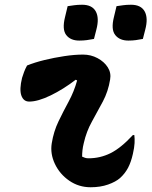

<svg xmlns="http://www.w3.org/2000/svg" viewBox="-20 -778 640 809"><path d="M94 -502Q126 -515 167 -525Q208 -535 251 -541.5Q294 -548 330 -548Q363 -548 391 -533Q419 -518 434 -494.5Q449 -471 444 -443Q436 -393 413.5 -350.5Q391 -308 367.5 -266Q344 -224 333 -175Q329 -159 327.5 -145Q326 -131 326 -118Q332 -115 338.5 -113Q345 -111 353 -111Q402 -111 445.5 -132.5Q489 -154 540 -209H546Q548 -194 547 -175Q546 -156 540 -130Q532 -94 519 -70Q506 -46 486 -28Q468 -12 435.5 -0.5Q403 11 362 11Q312 11 272 -16.5Q232 -44 211.5 -87Q191 -130 198 -174Q206 -224 226.5 -266.5Q247 -309 269.5 -350.5Q292 -392 305 -439L299 -442Q247 -402 193.5 -376Q140 -350 103 -350Q79 -350 70 -375.5Q61 -401 73 -450Q77 -463 81.5 -475Q86 -487 94 -502ZM265 -752Q279 -754 293 -756Q307 -758 326 -758Q368 -758 383.5 -730Q399 -702 386 -653L376 -614Q361 -611 346 -609Q331 -607 314 -607Q277 -607 259 -630.5Q241 -654 254 -706ZM471 -752Q485 -754 499 -756Q513 -758 532 -758Q574 -758 589.5 -730Q605 -702 592 -653L582 -614Q567 -611 552.5 -609Q538 -607 521 -607Q484 -607 465.5 -630.5Q447 -654 460 -706Z"/></svg>

Font: Recursive Mn Csl St
Style: Bold Italic
Weight: 700
Italic angle: -15°
Monospace: yes
Version: Version 1.079;hotconv 1.0.112;makeotfexe 2.5.65598; ttfautoh